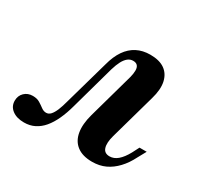

<svg xmlns="http://www.w3.org/2000/svg" viewBox="-134 -554 719 692"><g transform="rotate(30 225.5 -208.0)"><path d="M36.3 11.3Q5.6 11.3 -12.9 -2.8Q-31.5 -16.9 -31.5 -40.3Q-31.5 -61.3 -17.7 -74.6Q-4 -87.9 16.9 -87.9Q34.7 -87.9 46.4 -80.6Q58.1 -73.4 67.7 -66.1Q77.4 -58.9 87.9 -58.9Q98.4 -58.9 106.5 -67.7Q114.5 -76.6 121.4 -93.1Q128.2 -109.7 133.9 -131.5L186.3 -316.9Q196 -354 212.9 -378.6Q229.8 -403.2 254 -415.7Q278.2 -428.2 309.7 -428.2Q347.6 -428.2 369.8 -412.5Q391.9 -396.8 398.4 -367.3Q404.8 -337.9 392.7 -296L339.5 -106.5Q330.6 -74.2 336.7 -55.6Q342.7 -37.1 364.5 -37.1Q382.3 -37.1 398 -50.4Q413.7 -63.7 428.2 -90.3L442.7 -118.5H472.6L454 -84.7Q438.7 -54 418.5 -32.7Q398.4 -11.3 374.2 0Q350 11.3 319.4 11.3Q279.8 11.3 256.5 -6.5Q233.1 -24.2 227.4 -56.9Q221.8 -89.5 233.9 -133.1L287.1 -323.4Q291.1 -339.5 291.1 -352Q291.1 -364.5 285.1 -371.4Q279 -378.2 266.9 -378.2Q254.8 -378.2 245.2 -370.6Q235.5 -362.9 227.8 -348.4Q220.2 -333.9 213.7 -312.1L162.9 -129.8Q154 -96.8 141.9 -70.6Q129.8 -44.4 114.5 -26.2Q99.2 -8.1 79.8 1.6Q60.5 11.3 36.3 11.3Z"/></g></svg>

Font: Playfair 5pt SemiExpanded Light
Style: Bold Italic
Weight: 700
Italic angle: -15.6°
Version: Version 2.001;gftools[0.9.30]